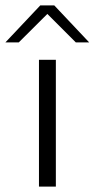

<svg xmlns="http://www.w3.org/2000/svg" viewBox="-64 -695 352 715"><path d="M-43.9 -537.1 85.9 -674.8H138.2L268.1 -537.1H218.3L112.3 -643.1L5.9 -537.1ZM81.1 0V-472.2H144V0Z"/></svg>

Font: CMU Bright
Style: Roman
Weight: 500
Version: Version 0.7.0